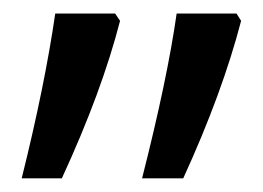

<svg xmlns="http://www.w3.org/2000/svg" viewBox="-20 -650 390 285"><path d="M337.9 -619.1Q310.1 -512.2 252 -385.3H190.9Q228.5 -533.2 242.2 -629.9H331.1ZM158.2 -619.1Q131.3 -514.2 71.8 -385.3H12.2Q46.4 -522.5 62 -629.9H150.9Z"/></svg>

Font: OpenSansHebrew-Regular
Style: Regular
Weight: 400
Foundry: Ascender Corporation, Yanek Iontef
Version: Version 2.001;PS 002.001;hotconv 1.0.70;makeotf.lib2.5.58329